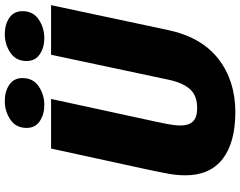

<svg xmlns="http://www.w3.org/2000/svg" viewBox="-118 -848 979 782"><g transform="rotate(-90 371.0 -456.5)"><path d="M640.5 -262.5Q611.5 -125 522.5 -56Q433.5 13 306 13Q182.5 13 115.5 -38.5Q48.5 -90 48.5 -190.5Q48.5 -223 54.2 -255.5Q60 -288 71 -340L157.5 -737.5H359.5L266.5 -308.5Q261 -283.5 257.8 -266.2Q254.5 -249 253 -235.8Q251.5 -222.5 251.5 -208.5Q251.5 -176.5 268 -159.5Q284.5 -142.5 322.5 -142.5Q373.5 -142.5 399.5 -172Q425.5 -201.5 437.5 -257.5L539.5 -737.5H741.5ZM334.5 -765Q296.5 -765 269 -783.5Q241.5 -802 241.5 -837Q241.5 -880.5 275.2 -903.2Q309 -926 351.5 -926Q389.5 -926 417 -907.8Q444.5 -889.5 444.5 -854Q444.5 -810.5 410.8 -787.8Q377 -765 334.5 -765ZM607 -765Q569 -765 541.5 -783.5Q514 -802 514 -837Q514 -880.5 547.8 -903.2Q581.5 -926 624 -926Q662 -926 689.5 -907.8Q717 -889.5 717 -854Q717 -810.5 683.2 -787.8Q649.5 -765 607 -765Z"/></g></svg>

Font: Epilogue Black
Style: Italic
Weight: 900
Italic angle: -12°
Designer: Tyler Finck
Foundry: Etcetera Type Co
Version: Version 2.111